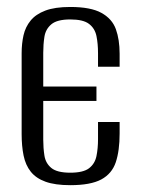

<svg xmlns="http://www.w3.org/2000/svg" viewBox="-20 -523 405 551"><path d="M181.6 8.4Q138.1 8.4 110.7 -1.5Q83.3 -11.4 68.3 -30.3Q53.3 -49.2 47.7 -76.6Q42.1 -103.9 42.1 -138.2V-370.2Q42.1 -397.9 47.5 -421.8Q53 -445.8 67.9 -464Q82.7 -482.2 110.1 -492.6Q137.5 -503 181.6 -503Q240.5 -503 271.1 -486Q301.8 -469 312.5 -439.3Q323.3 -409.5 323.3 -368.7V-331.5H261.3V-370.2Q261.3 -397.9 256.8 -419.7Q252.3 -441.5 235.6 -454.3Q219 -467.2 181.6 -467.2Q143.9 -467.2 127.4 -453.3Q110.9 -439.4 107.5 -417.6Q104.1 -395.7 104.1 -371.6V-274.7H256.8V-233.4H104.1V-122.2Q104.1 -98.4 107.5 -76.4Q110.9 -54.5 127.4 -40.9Q143.9 -27.4 181.6 -27.4Q219 -27.4 235.6 -40.2Q252.3 -53.1 256.8 -75Q261.3 -97 261.3 -123.6V-172.9H323.3V-139.9Q323.3 -90.6 312.3 -57.5Q301.2 -24.5 270.6 -8Q239.9 8.4 181.6 8.4Z"/></svg>

Font: Alumni Sans SC Thin
Style: Regular
Weight: 100
Designer: Robert E. Leuschke
Foundry: Robert E. Leuschke
Version: Version 1.018